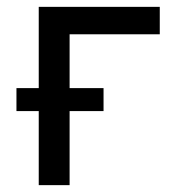

<svg xmlns="http://www.w3.org/2000/svg" viewBox="-20 -540 540 560"><path d="M93 0V-216H28V-283H93V-520H446V-440H183V-283H282V-216H183V0Z"/></svg>

Font: Iosevka Curly Medium
Style: Regular
Weight: 500
Monospace: yes
Designer: Belleve Invis
Foundry: Belleve Invis
Version: Version 22.1.2; ttfautohint (v1.8.4)